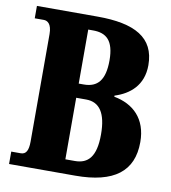

<svg xmlns="http://www.w3.org/2000/svg" viewBox="-81 -784 761 854"><g transform="rotate(10 300.0 -357.0)"><path d="M17 0H316C491 0 575 -65 575 -197C575 -303 513 -360 426 -376V-381C493 -402 551 -449 551 -540C551 -665 459 -714 291 -714H17V-658H58C74 -658 94 -647 94 -600V-115C94 -75 84 -56 60 -56H17ZM283 -406H260V-650H282C342 -650 377 -621 377 -531C377 -442 345 -406 283 -406ZM303 -64H260V-342H305C366 -342 397 -296 397 -200C397 -99 362 -64 303 -64Z"/></g></svg>

Font: Noto Serif Hebrew ExtraCondensed Black
Style: Regular
Weight: 900
Width: 2
Designer: Monotype Design Team
Foundry: Monotype Imaging Inc.
Version: Version 2.004